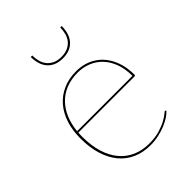

<svg xmlns="http://www.w3.org/2000/svg" viewBox="-202 -807 921 921"><g transform="rotate(-45 258.0 -347.0)"><path d="M450 -291Q450 -338.5 436.5 -375.2Q423 -412 399.2 -437Q375.5 -462 343.5 -475Q311.5 -488 275 -488Q231 -488 195.8 -474Q160.5 -460 135 -434Q109.5 -408 94.2 -371.8Q79 -335.5 74.5 -291ZM447 -58Q438.5 -47.5 421.8 -36.2Q405 -25 382.2 -15.5Q359.5 -6 332.5 0Q305.5 6 277 6Q226.5 6 186.5 -11.8Q146.5 -29.5 118.8 -63Q91 -96.5 76 -145Q61 -193.5 61 -255Q61 -309 75.5 -353.8Q90 -398.5 117.5 -430.5Q145 -462.5 184.8 -480.2Q224.5 -498 275 -498Q313.5 -498 347.5 -484.2Q381.5 -470.5 406.8 -443.5Q432 -416.5 446.5 -377.2Q461 -338 461 -287Q461 -284.5 459.2 -283.2Q457.5 -282 455 -282H74Q73.5 -275 73.2 -268.5Q73 -262 73 -255Q73 -194 87.5 -147.2Q102 -100.5 128.8 -68.8Q155.5 -37 193.2 -20.5Q231 -4 277 -4Q318 -4 348 -13Q378 -22 398 -33Q418 -44 428.5 -53Q439 -62 441 -62Q443 -62 445 -60ZM274 -586Q246 -586 226 -595Q206 -604 193.2 -619.8Q180.5 -635.5 174.8 -656Q169 -676.5 169 -700H179Q179 -679.5 184 -660.8Q189 -642 200.2 -627.8Q211.5 -613.5 229.5 -604.8Q247.5 -596 274 -596Q300 -596 318.2 -604.8Q336.5 -613.5 347.8 -627.8Q359 -642 364 -660.8Q369 -679.5 369 -700H379Q379 -676.5 373.2 -656Q367.5 -635.5 354.8 -619.8Q342 -604 322 -595Q302 -586 274 -586Z"/></g></svg>

Font: Lato 2
Style: Regular
Weight: 100
Designer: Lukasz Dziedzic with Adam Twardoch and Botio Nikoltchev
Foundry: tyPoland Lukasz Dziedzic
Version: Version 2.015; 2015-08-06; http://www.latofonts.com/